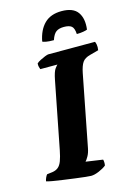

<svg xmlns="http://www.w3.org/2000/svg" viewBox="-146 -983 734 1052"><g transform="rotate(-15 221.0 -457.0)"><path d="M236 0Q229 0 204.5 -2.5Q180 -5 147 -9.5Q114 -14 81 -18.5Q48 -23 22.5 -27.5Q-3 -32 -11 -35Q-9 -46 -4 -56.5Q1 -67 5 -71L37 -75Q56 -78 69 -88.5Q82 -99 90.5 -121.5Q99 -144 106 -180L180 -558Q189 -605 201 -620.5Q213 -636 215 -637H118Q116 -641 113.5 -650.5Q111 -660 112 -671Q119 -678 133.5 -685.5Q148 -693 162 -698.5Q176 -704 182 -704H446Q449 -699 451.5 -686.5Q454 -674 451 -655L403 -642Q371 -634 358 -615Q345 -596 337 -556L258 -151Q253 -125 243 -107.5Q233 -90 226 -83L322 -69Q324 -65 324.5 -54Q325 -43 323 -35Q307 -22 281 -11Q255 0 236 0ZM231 -771Q202 -771 187 -774Q172 -777 167 -780Q179 -844 214.5 -879Q250 -914 312 -914Q378 -914 403.5 -877.5Q429 -841 421 -780Q415 -777 398 -774Q381 -771 361 -771Q359 -805 345.5 -816Q332 -827 302 -827Q274 -827 258 -815.5Q242 -804 231 -771Z"/></g></svg>

Font: Texturina Medium 12pt Black
Style: Italic
Weight: 900
Italic angle: -11°
Version: Version 1.002